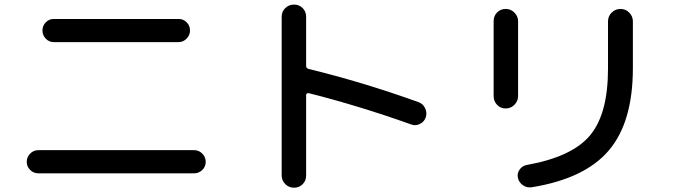

<svg xmlns="http://www.w3.org/2000/svg" viewBox="-20 -790 3040 859"><path d="M220.7 -705.1H779.3Q800.8 -705.1 815.4 -689.9Q830.1 -674.8 830.1 -653.8Q830.1 -632.8 814.9 -617.2Q799.8 -601.6 779.3 -601.6H220.7Q199.2 -601.6 184.6 -617.2Q169.9 -632.8 169.9 -653.8Q169.9 -674.8 184.6 -689.9Q199.2 -705.1 220.7 -705.1ZM151.4 -14.6Q129.9 -14.6 114.7 -29.8Q99.6 -44.9 99.6 -65.9Q99.6 -86.9 114.7 -102.5Q129.9 -118.2 151.4 -118.2H848.6Q870.1 -118.2 885.3 -102.5Q900.4 -86.9 900.4 -65.9Q900.4 -44.9 885.3 -29.8Q870.1 -14.6 848.6 -14.6Z M1240.2 -4.9V-714.8Q1240.2 -738.3 1256.3 -753.9Q1272.5 -769.5 1295.4 -769.5Q1318.4 -769.5 1334 -753.9Q1349.6 -738.3 1349.6 -714.8V-495.1Q1349.6 -484.4 1361.3 -481.4Q1602.5 -422.9 1852.5 -333Q1872.1 -326.2 1881.8 -306.2Q1891.6 -286.1 1884.8 -264.6Q1877.9 -245.1 1858.4 -235.4Q1838.9 -225.6 1819.3 -233.4Q1583 -317.4 1362.3 -373Q1350.6 -375 1349.6 -365.2V-4.9Q1349.6 18.6 1334 34.2Q1318.4 49.8 1295.4 49.8Q1272.5 49.8 1256.3 33.7Q1240.2 17.6 1240.2 -4.9Z M2811.5 -694.3V-485.4Q2811.5 -243.2 2703.6 -116.7Q2595.7 9.8 2358.4 47.9Q2336.9 50.8 2319.3 38.6Q2301.8 26.4 2296.9 4.9Q2293 -14.6 2304.7 -31.2Q2316.4 -47.9 2335.9 -51.8Q2539.1 -87.9 2619.6 -184.1Q2700.2 -280.3 2700.2 -482.4V-694.3Q2700.2 -717.8 2716.8 -733.9Q2733.4 -750 2756.3 -750Q2779.3 -750 2795.4 -733.4Q2811.5 -716.8 2811.5 -694.3ZM2242.2 -304.7Q2219.7 -304.7 2204.1 -320.8Q2188.5 -336.9 2188.5 -360.4V-695.3Q2188.5 -718.8 2204.1 -734.4Q2219.7 -750 2242.2 -750Q2265.6 -750 2281.7 -733.4Q2297.9 -716.8 2297.9 -695.3V-360.4Q2297.9 -337.9 2281.7 -321.3Q2265.6 -304.7 2242.2 -304.7Z"/></svg>

Font: Rounded-X Mgen+ 1m medium
Style: Regular
Weight: 500
Designer: [Source Han Sans]
Ryoko NISHIZUKA  (kana & ideographs); Paul D. Hunt (Latin, Greek & Cyrillic); Wenlong ZHANG  (bopomofo
Version: Version 1.059.20150602